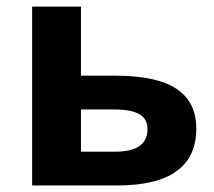

<svg xmlns="http://www.w3.org/2000/svg" viewBox="-20 -566 654 586"><path d="M430.2 -171.9Q430.2 -203.6 404.8 -217.8Q379.4 -231.9 329.1 -231.9H227.1V-103H331.1Q430.2 -103 430.2 -171.9ZM227.1 -335H332Q458 -335 518.6 -294.9Q579.1 -254.9 579.1 -173.8Q579.1 0 337.9 0H78.1V-545.9H227.1Z"/></svg>

Font: OpenSans-Bold
Style: Bold
Weight: 700
Foundry: Ascender Corporation
Version: Version 1.10